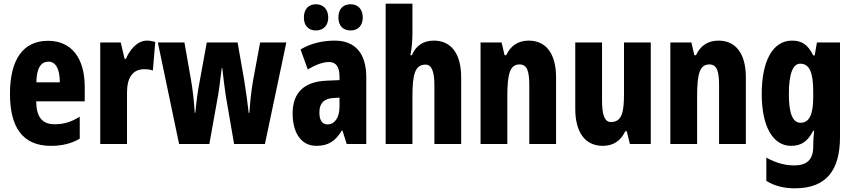

<svg xmlns="http://www.w3.org/2000/svg" viewBox="-20 -780 4623 1040"><path d="M240 -559C104 -559 34 -456 34 -272C34 -94 100 10 255 10C315 10 367 -2 412 -29V-148C364 -118 324 -107 276 -107C209 -107 177 -145 176 -231H439V-309C439 -466 367 -559 240 -559ZM243 -446C281 -446 304 -408 304 -334H177C178 -415 204 -446 243 -446Z M776 -560C723 -560 682 -509 662 -461H655L634 -550H523V0H668V-279C668 -358 698 -405 761 -405C780 -405 795 -403 808 -398L821 -553C802 -558 789 -560 776 -560Z M1203 -261 1248 0H1415L1531 -550H1389L1351 -345C1341 -287 1334 -224 1331 -169H1327C1322 -217 1313 -280 1303 -344L1267 -550H1100L1063 -347C1049 -278 1043 -220 1038 -169H1035C1031 -232 1023 -302 1013 -357L979 -550H835L950 0H1114L1161 -262C1168 -301 1174 -360 1181 -411H1184C1189 -366 1196 -308 1203 -261Z M1626 -685C1626 -640 1652 -615 1691 -615C1732 -615 1758 -642 1758 -685C1758 -729 1732 -757 1691 -757C1652 -757 1626 -731 1626 -685ZM1813 -685C1813 -641 1838 -615 1879 -615C1920 -615 1945 -642 1945 -685C1945 -729 1920 -757 1879 -757C1838 -757 1813 -731 1813 -685ZM1793 -560C1723 -560 1659 -543 1608 -512L1647 -404C1693 -431 1731 -444 1762 -444C1801 -444 1819 -417 1819 -364V-346L1749 -343C1630 -338 1565 -281 1565 -165C1565 -76 1601 10 1694 10C1760 10 1797 -17 1832 -73H1835L1858 0H1964V-362C1964 -494 1901 -560 1793 -560ZM1785 -249 1819 -251V-201C1819 -143 1792 -106 1755 -106C1726 -106 1710 -127 1710 -171C1710 -221 1735 -246 1785 -249Z M2214 -605V-760H2069V0H2214V-258C2214 -377 2228 -430 2285 -430C2318 -430 2333 -394 2333 -317V0H2478V-361C2478 -488 2425 -560 2330 -560C2273 -560 2233 -533 2211 -481H2203C2211 -520 2214 -563 2214 -605Z M2844 -560C2787 -560 2746 -533 2722 -481H2713L2697 -550H2583V0H2728V-258C2728 -386 2744 -431 2795 -431C2836 -431 2847 -392 2847 -317V0H2992V-361C2992 -489 2938 -560 2844 -560Z M3505 -550H3360V-274C3360 -177 3351 -119 3289 -119C3254 -119 3241 -159 3241 -237V-550H3096V-191C3096 -65 3148 10 3245 10C3302 10 3342 -17 3367 -69H3375L3392 0H3505Z M3872 -560C3815 -560 3774 -533 3750 -481H3741L3725 -550H3611V0H3756V-258C3756 -386 3772 -431 3823 -431C3864 -431 3875 -392 3875 -317V0H4020V-361C4020 -489 3966 -560 3872 -560Z M4270 -560C4167 -560 4106 -452 4106 -271C4106 -96 4166 10 4265 10C4321 10 4356 -15 4385 -72H4390C4387 -49 4385 -16 4385 6V14C4385 89 4346 116 4282 116C4234 116 4186 104 4131 74V200C4176 227 4224 240 4286 240C4457 240 4530 141 4530 -38V-550H4405L4393 -480H4385C4355 -540 4322 -560 4270 -560ZM4314 -435C4364 -435 4385 -390 4385 -282V-254C4385 -158 4363 -115 4316 -115C4274 -115 4253 -165 4253 -269C4253 -381 4275 -435 4314 -435Z"/></svg>

Font: Noto Sans Armenian ExtraCondensed ExtraBold
Style: Regular
Weight: 800
Width: 2
Designer: Monotype Design Team
Foundry: Monotype Imaging Inc.
Version: Version 2.008